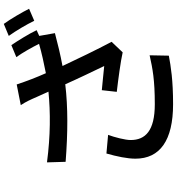

<svg xmlns="http://www.w3.org/2000/svg" viewBox="21 -928 957 1040"><g transform="rotate(-90 500.0 -407.5)"><path d="M891 -866 826 -839C854 -800 887 -744 908 -701L973 -729C955 -765 918 -829 891 -866ZM776 -825 711 -798C735 -765 763 -715 783 -675C731 -660 680 -649 624 -638C601 -690 583 -736 563 -796L451 -774C470 -745 479 -725 496 -686C505 -665 515 -644 524 -624C411 -613 286 -613 141 -632L144 -531C301 -519 439 -518 564 -533C593 -467 636 -378 663 -322C630 -325 569 -332 532 -335L523 -254C591 -246 689 -233 737 -222L794 -282C751 -363 700 -469 663 -548C723 -559 785 -574 841 -589L826 -674L857 -688C839 -727 800 -790 776 -825ZM290 -301 189 -310C173 -254 161 -197 161 -153C161 -20 260 51 456 51C587 51 660 39 719 28L721 -76C649 -60 589 -48 456 -48C312 -48 262 -99 262 -179C262 -208 277 -266 290 -301Z"/></g></svg>

Font: Spoqa Han Sans Neo Medium
Style: Regular
Weight: 500
Designer: [Spoqa Han Sans Neo] Dong-huui Kim ___ Younghwa Kang ___ Yujin Lee ___ [Noto Sans] Ryoko NISHIZUKA ____ (kana & ideograp
Foundry: Spoqa (http://www.spoqa-han-sans.com)
Version: Version 1.100;hotconv 1.0.109;makeotfexe 2.5.65596